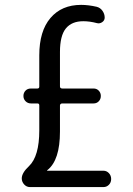

<svg xmlns="http://www.w3.org/2000/svg" viewBox="-20 -760 540 780"><path d="M101.6 0Q87.9 0 78.1 -10.7Q68.4 -21.5 68.4 -35.2Q68.4 -57.6 97.7 -85Q139.6 -125 139.6 -230.5V-332Q139.6 -339.8 131.8 -339.8H105.5Q92.8 -339.8 84 -348.6Q75.2 -357.4 75.2 -370.1Q75.2 -382.8 83.5 -391.6Q91.8 -400.4 105.5 -400.4H131.8Q139.6 -400.4 139.6 -408.2V-535.2Q139.6 -633.8 185.1 -687Q230.5 -740.2 309.6 -740.2Q338.9 -740.2 373 -732.4Q387.7 -728.5 396.5 -715.8Q405.3 -703.1 405.3 -688.5Q405.3 -676.8 395 -669.9Q384.8 -663.1 374 -666Q344.7 -673.8 318.4 -673.8Q271.5 -673.8 247.6 -644.5Q223.6 -615.2 223.6 -548.8V-409.2Q223.6 -400.4 233.4 -400.4H360.4Q373 -400.4 381.3 -391.6Q389.6 -382.8 389.6 -370.1Q389.6 -357.4 381.3 -348.6Q373 -339.8 360.4 -339.8H233.4Q224.6 -339.8 223.6 -332V-225.6Q223.6 -109.4 172.9 -69.3L170.9 -67.4Q170.9 -66.4 171.9 -66.4H400.4Q413.1 -66.4 422.4 -56.6Q431.6 -46.9 431.6 -32.7Q431.6 -18.6 422.4 -9.3Q413.1 0 400.4 0Z"/></svg>

Font: Rounded Mgen+ 1mn regular
Style: Regular
Weight: 400
Designer: [Source Han Sans]
Ryoko NISHIZUKA  (kana & ideographs); Paul D. Hunt (Latin, Greek & Cyrillic); Wenlong ZHANG  (bopomofo
Version: Version 1.059.20150602